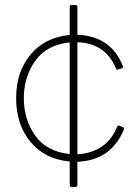

<svg xmlns="http://www.w3.org/2000/svg" viewBox="-20 -754 560 774"><path d="M284 0H269Q262 0 261 -8V-103Q161 -112 103 -182Q45 -252 45 -358Q45 -465 103.5 -534.5Q162 -604 261 -613V-726Q261 -734 269 -734H284Q292 -734 292 -726V-614Q428 -608 475 -488L476 -484Q476 -480 470 -478L453 -473Q449 -473 447 -479Q406 -579 292 -584V-132Q411 -140 452 -243Q454 -248 458 -248L475 -242Q480 -240 480 -235L479 -231Q427 -107 292 -102V-8Q292 -1 284 0ZM261 -133V-583Q167 -573 121.5 -508Q76 -443 76 -358Q76 -273 121.5 -208Q167 -143 261 -133Z"/></svg>

Font: YamahaIndonesia935. App Thin
Style: Regular
Weight: 100
Designer: Dalton Maag Ltd
Foundry: Dalton Maag Ltd
Version: Version 1.002